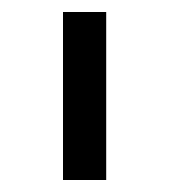

<svg xmlns="http://www.w3.org/2000/svg" viewBox="-20 -760 282 320"><path d="M157 -460H85V-740H157Z"/></svg>

Font: Aneliza
Style: Regular
Weight: 400
Designer: Mike Abbink, Paul van der Laan, Pieter van Rosmalen
Foundry: Bold Monday
Version: Version 3.0